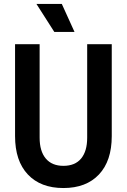

<svg xmlns="http://www.w3.org/2000/svg" viewBox="-20 -933 640 969"><path d="M300 16Q185 16 120.5 -52.5Q56 -121 56 -246V-710H180V-238Q180 -170 211 -133Q242 -96 300 -96Q359 -96 389.5 -133Q420 -170 420 -238V-710H544V-246Q544 -121 479.5 -52.5Q415 16 300 16ZM254 -772 164 -913H292L356 -772Z"/></svg>

Font: Geist Mono SemiBold
Style: Regular
Weight: 600
Monospace: yes
Designer: Basement.studio, Andrés Briganti, Mateo Zaragoza
Foundry: Basement.studio, Vercel, Andrés Briganti, Guido Ferreyra, Mateo Zaragoza
Version: Version 1.500; ttfautohint (v1.8.4.7-5d5b)